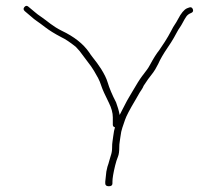

<svg xmlns="http://www.w3.org/2000/svg" viewBox="-20 -642 741 668"><path d="M346.2 -10V-4C346.2 2.7 350.4 6 358.8 6C367.1 6 371.2 2.7 371.2 -4V-10C371.2 -21.5 374.3 -40 380.5 -65.7C383.3 -77.5 386.7 -88.1 390.6 -97.5C393.5 -104.5 395 -115.5 395 -130.5C395 -136.8 395.4 -142.5 396.3 -147.5C397.1 -152.5 397.9 -158.3 398.8 -165C400.5 -178.9 402.8 -189.8 405.6 -197.5C407.7 -203.2 410.9 -212.4 415.1 -225.3C419.3 -238.1 431.6 -261.5 451.9 -295.5C456.5 -303.2 460 -309.3 462.5 -314C465 -318.7 467.9 -323.3 471.3 -328C474.6 -332.7 477.5 -338 480 -344C489 -358.3 500 -373.7 513.1 -390C516.9 -394.7 522.7 -404.6 530.5 -419.8C537.1 -435 547.8 -453.7 562.9 -475.9C572 -489.1 579.3 -500.6 584.9 -510.5C589.2 -518.2 592.9 -524.8 595.9 -530.5C598.9 -536.2 602 -541.3 605.4 -546C608.7 -550.7 612.4 -556.8 616.4 -564.5C620.4 -572.2 624.3 -578.8 628.1 -584.3C631.9 -589.9 637.7 -594.1 645.4 -597C651.4 -599.7 653.2 -604 650.9 -610C648.5 -616 644.4 -618 638.4 -616L630.4 -613C620.4 -608.5 610 -596 599.4 -575.5C595.4 -567.8 591.7 -561.7 588.4 -557C585 -552.3 580.5 -544.4 574.7 -533.1C568.8 -521.8 561.8 -509.6 553.4 -496.5C548 -488.2 541.6 -478.5 534 -467.4C525 -456.3 514.1 -439.4 501.9 -416.5C498.1 -409.5 494.6 -403.8 491.3 -399.5C487.9 -395.2 482.2 -387.6 474.2 -376.9C466.1 -366.2 454.7 -348 440 -322.5C437.5 -318.2 433.8 -311.8 428.8 -303.5C423.8 -295.2 419.4 -287.2 415.6 -279.5C411.9 -271.8 408.3 -265 405 -259C401.7 -253 398.8 -247.3 396.3 -242C393.7 -256.3 389.5 -271 383.8 -286C370.5 -311.5 360.6 -334.9 354.2 -356.3C350.4 -369.1 342.9 -384.3 331.9 -402C327.3 -409.3 322.5 -416.3 317.5 -423C312.5 -429.7 307.5 -436.2 302.5 -442.5C297.5 -448.8 293.3 -454.7 290 -460C269.5 -489.6 237.9 -514.5 195.4 -534.7C179.6 -542.5 167.3 -550.6 155.9 -559C149.6 -563.7 143.9 -568 138.9 -572C133.9 -576 127.9 -580.3 120.9 -585C113.9 -589.7 107.7 -594.3 102.4 -599C91.7 -608.3 83.7 -615 78.4 -619C73.7 -623 69.2 -622.5 64.9 -617.5C60.6 -612.5 61.1 -607.7 66.4 -603L89.4 -583.5C94.7 -578.5 101.1 -573.5 108.4 -568.5C115.7 -563.5 125.7 -556.2 138.3 -546.5C150.9 -536.9 168.7 -525.4 194.1 -512.2C206.9 -506.3 223.4 -495.3 243.8 -479C248.8 -473.7 253.1 -468.8 256.9 -464.5L281.3 -432C286.3 -425.3 291.5 -418.4 296.9 -411.2C302.3 -404 310.4 -390.4 321.3 -370.5C325.4 -362.8 329.3 -353.5 332.8 -342.4C336.4 -331.3 345 -312 358.8 -284.5C367.9 -266.2 372.5 -249.3 372.5 -234V-208C372.5 -203.3 375 -200.3 380 -199C377.7 -192.5 375.6 -181.9 373.8 -167C372.9 -160.3 372.1 -154.3 371.3 -149C370.4 -143.7 370 -136.3 370 -127C370 -117.7 368.3 -108.3 365 -99C363.3 -94.3 361.7 -88.7 360 -82C358.3 -75.3 356.3 -68.7 353.8 -62C352.1 -55.3 350.8 -49.7 350 -45Z"/></svg>

Font: Proton
Style: RgExt
Weight: 500
Version: Version 1.017